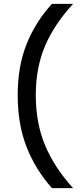

<svg xmlns="http://www.w3.org/2000/svg" viewBox="-20 -796 416 998"><path d="M72 -301Q72 -452 118.5 -567.5Q165 -683 250 -776H360Q263 -671 214.5 -558Q166 -445 166 -301Q166 -157 214 -41.5Q262 74 360 182H250Q164 85 118 -32.5Q72 -150 72 -301Z"/></svg>

Font: Sora-SIA
Style: Regular
Weight: 400
Designer: Jonathan Barnbrook, Julián Moncada
Foundry: Barnbrook Fonts
Version: Version 2.000